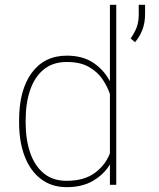

<svg xmlns="http://www.w3.org/2000/svg" viewBox="-20 -770 661 800"><path d="M59.6 -259.3V-269.5Q59.6 -394.5 112.1 -466.3Q164.6 -538.1 258.8 -538.1Q324.2 -538.1 368.7 -508.5Q413.1 -479 438 -431.2V-750H464.4V0H438V-85Q413.6 -43.9 368.4 -17.1Q323.2 9.8 257.8 9.8Q195.3 9.8 150.9 -23.9Q106.4 -57.6 83 -118.2Q59.6 -178.7 59.6 -259.3ZM86.9 -269.5V-259.3Q86.9 -189 105.5 -134.3Q124 -79.6 161.9 -48.1Q199.7 -16.6 257.3 -16.6Q330.1 -16.6 374.8 -49.3Q419.4 -82 438 -131.3V-378.4Q427.7 -409.2 407 -439.9Q386.2 -470.7 350.3 -491.2Q314.5 -511.7 258.3 -511.7Q200.2 -511.7 162.1 -480.5Q124 -449.2 105.5 -394.5Q86.9 -339.8 86.9 -269.5ZM584.5 -750V-712.4Q584.5 -673.8 572.8 -644.5Q561 -615.2 542.5 -594.2L524.4 -609.9Q541.5 -634.3 549.8 -657Q558.1 -679.7 558.1 -711.4V-750Z"/></svg>

Font: Vazirmatn RD UI Thin
Style: Regular
Weight: 100
Designer: Saber Rastikerdar
Foundry: Saber Rastikerdar
Version: Version 33.003